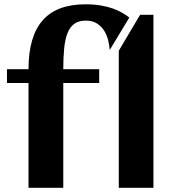

<svg xmlns="http://www.w3.org/2000/svg" viewBox="-20 -894 819 914"><path d="M545.4 0H710.4V-823.7H647L545.4 -652.3ZM595.7 -810.5 502.4 -656.2Q501 -674.8 495.6 -699Q490.2 -723.1 477.8 -744.6Q465.3 -766.1 443.6 -781Q421.9 -795.9 388.2 -795.9Q353.5 -795.9 332.5 -779.8Q311.5 -763.7 300.3 -733.6Q289.1 -703.6 285.2 -660.9Q281.2 -618.2 281.2 -564.5H452.1V-499H281.2V0H115.7V-499H13.2V-564.5H115.7Q115.7 -719.7 182.6 -796.6Q249.5 -873.5 386.7 -873.5Q427.7 -873.5 460.2 -867.9Q492.7 -862.3 517.8 -853.3Q543 -844.2 562 -833Q581.1 -821.8 595.7 -810.5Z"/></svg>

Font: Aclonica
Style: Regular
Weight: 400
Designer: Astigmatic (AOETI)
Foundry: Astigmatic (AOETI)
Version: Version 1.000